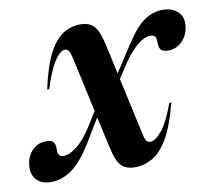

<svg xmlns="http://www.w3.org/2000/svg" viewBox="-113 -598 766 685"><g transform="rotate(-10 270.0 -256.0)"><path d="M490.5 -193Q470 -112.5 444.2 -68Q418.5 -23.5 388 -5.8Q357.5 12 323 12Q290.5 12 273.5 -6.2Q256.5 -24.5 246.5 -71.5L221 -186.5L172 -105.5Q132.5 -40.5 96 -14.2Q59.5 12 19.5 12Q-12 12 -30 -4.8Q-48 -21.5 -48 -49.5Q-48 -86.5 -27 -110.5Q-6 -134.5 26 -134.5Q45 -134.5 52.2 -126.5Q59.5 -118.5 59 -101.5Q58.5 -85 63.5 -78.5Q68.5 -72 81 -72Q100 -72 127.5 -93Q155 -114 183 -158L216 -210.5L172 -412Q167.5 -430.5 162.5 -437.5Q157.5 -444.5 149.5 -444.5Q133 -444.5 112.8 -415.2Q92.5 -386 69.5 -315.5H62.5Q80 -397 103.5 -442.2Q127 -487.5 156 -505.8Q185 -524 219 -524Q251 -524 268 -505.8Q285 -487.5 295.5 -440.5L320 -328.5L382.5 -425Q420 -482.5 451 -503.2Q482 -524 517.5 -524Q549 -524 568.8 -507.5Q588.5 -491 588.5 -463.5Q588.5 -427.5 566.5 -402.5Q544.5 -377.5 513 -377.5Q494.5 -377.5 487 -385Q479.5 -392.5 479.5 -410Q479.5 -428 475 -434.2Q470.5 -440.5 457.5 -440.5Q435 -440.5 406.5 -415.8Q378 -391 343 -336L324.5 -307L370 -100Q374 -81 379.2 -74.5Q384.5 -68 393 -68Q411 -68 434.5 -96.2Q458 -124.5 483.5 -193Z"/></g></svg>

Font: Newsreader 72pt SemiBold
Style: Italic
Weight: 600
Italic angle: -17°
Designer: Hugues Gentile
Foundry: Production Type
Version: Version 1.003; ttfautohint (v1.8.3)